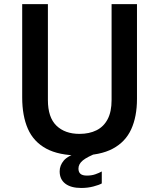

<svg xmlns="http://www.w3.org/2000/svg" viewBox="-20 -743 754 930"><path d="M643.5 -264Q643.5 -178 615.5 -116.8Q587.5 -55.5 526.2 -22.8Q465 10 365 10Q265 10 203.8 -23.2Q142.5 -56.5 115 -119.2Q87.5 -182 87.5 -271V-723H212V-258.5Q212 -174.5 253.2 -134.5Q294.5 -94.5 365 -94.5Q412.5 -94.5 447.5 -112Q482.5 -129.5 501.5 -165.8Q520.5 -202 520.5 -258.5V-723H643.5ZM269 87Q269 58.5 288.8 34.8Q308.5 11 368 -8L454 -3.5Q402.5 16.5 381.2 34Q360 51.5 360 73.5Q360 90.5 369.8 99Q379.5 107.5 401 107.5Q424 107.5 442.2 101Q460.5 94.5 473 87.5V145.5Q460 153 432.5 160.2Q405 167.5 373.5 167.5Q323.5 167.5 296.2 146.5Q269 125.5 269 87Z"/></svg>

Font: Public Sans SemiBold
Style: Regular
Weight: 600
Designer: The Public Sans Project Authors: Dan O. Williams and USWDS (Libre Franklin designed by Pablo Impallari and Rodrigo Fuenz
Version: Version 1.007